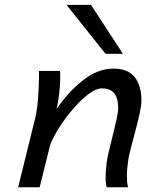

<svg xmlns="http://www.w3.org/2000/svg" viewBox="-20 -786 623 806"><path d="M517.6 0H427.2Q425.8 -7.8 424.6 -17.3Q423.3 -26.9 423.3 -37.6Q423.3 -64 427.2 -99.1Q429.7 -120.6 437.5 -153.1Q445.3 -185.5 454.1 -220.7Q462.9 -255.9 469.5 -285.9Q476.1 -315.9 476.1 -332Q476.1 -375.5 458.7 -395.3Q441.4 -415 407.7 -415Q384.3 -415 354 -392.8Q323.7 -370.6 292.2 -335Q260.7 -299.3 233.9 -258.5Q207 -217.8 191.4 -180.7L146.5 0H56.2L127.9 -290.5Q135.7 -321.3 139.6 -371.8Q143.6 -422.4 143.6 -469.2V-488.3H231.9Q232.4 -483.9 232.7 -478.5Q232.9 -473.1 232.9 -467.3Q232.9 -446.8 231 -420.7Q229 -394.5 225.3 -369.6Q221.7 -344.7 217.3 -328.1Q267.1 -400.9 328.9 -449.5Q390.6 -498 456.5 -498Q517.1 -498 545.4 -462.4Q573.7 -426.8 573.7 -363.8Q573.7 -343.8 566.2 -309.3Q558.6 -274.9 548.3 -236.3Q538.1 -197.8 529.5 -165Q521 -132.3 518.6 -116.2Q516.1 -98.1 514.4 -81.5Q512.7 -64.9 512.7 -49.8Q512.7 -36.1 513.7 -23.7Q514.6 -11.2 517.6 0ZM259.3 -765.6H361.8L496.1 -560.1H422.9Z"/></svg>

Font: Andika
Style: Italic
Weight: 400
Italic angle: -14°
Designer: Victor Gaultney, Annie Olsen, Julie Remington, Don Collingsworth, Eric Hays, Becca Hirsbrunner
Foundry: SIL International
Version: Version 6.101